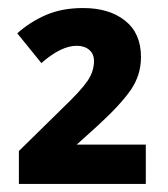

<svg xmlns="http://www.w3.org/2000/svg" viewBox="-20 -874 419 478"><path d="M343 -416H27V-498L136 -605Q181 -648 197.5 -672Q214 -696 214 -722Q214 -740 202 -750Q190 -760 171 -760Q132 -760 83 -717L23 -791Q54 -819 94 -836.5Q134 -854 187 -854Q252 -854 291.5 -822.5Q331 -791 331 -732Q331 -687 305.5 -650Q280 -613 222 -560L171 -514H343Z"/></svg>

Font: BC Sans
Style: Bold
Weight: 700
Designer: Monotype Design Team
Province of B.C.
Foundry: Monotype Imaging Inc.
Version: Version 2.000;GOOG;noto-source:20170915:90ef993387c0